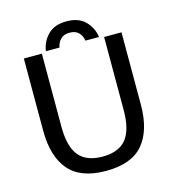

<svg xmlns="http://www.w3.org/2000/svg" viewBox="-115 -872 881 978"><g transform="rotate(-15 325.0 -383.0)"><path d="M324.2 11.7Q190.8 11.7 128.8 -60.8Q66.7 -133.3 66.7 -269.2V-650H161.7V-265Q161.7 -160 201.2 -111.7Q240.8 -63.3 325.8 -63.3Q410.8 -63.3 450.4 -111.7Q490 -160 490 -265V-650H581.7V-269.2Q581.7 -133.3 520.4 -60.8Q459.2 11.7 324.2 11.7ZM256.7 -656.7H185Q191.7 -705.8 226.3 -741.2Q260.8 -776.7 325 -776.7Q389.2 -776.7 423.8 -741.2Q458.3 -705.8 465 -656.7H393.3Q390 -681.7 373.3 -699.2Q356.7 -716.7 325 -716.7Q294.2 -716.7 277.5 -699.2Q260.8 -681.7 256.7 -656.7Z"/></g></svg>

Font: Familjen Grotesk Variable
Style: Regular
Weight: 400
Designer: Anders Wikstroem, Jonas Baeckman, Matilda Gysing, Kristian Moeller
Foundry: Familjen STHLM AB
Version: Version 2.000